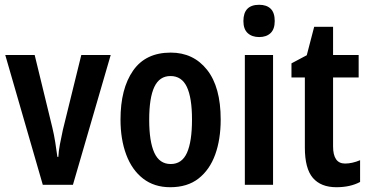

<svg xmlns="http://www.w3.org/2000/svg" viewBox="-20 -773 1545 803"><path d="M159 0 2 -543H125L199 -239Q206 -210 211 -178.5Q216 -147 220 -117H224Q225 -140 230.5 -169Q236 -198 243 -230L320 -543H443L285 0Z M903 -273Q903 -190 880 -126.5Q857 -63 810.5 -26.5Q764 10 692 10Q625 10 578.5 -26Q532 -62 508 -126Q484 -190 484 -273Q484 -402 536.5 -477.5Q589 -553 694 -553Q789 -553 846 -481Q903 -409 903 -273ZM604 -272Q604 -181 625.5 -134Q647 -87 694 -87Q741 -87 762 -134Q783 -181 783 -273Q783 -364 761.5 -409.5Q740 -455 693 -455Q647 -455 625.5 -409.5Q604 -364 604 -272Z M1064 -753Q1095 -753 1112 -736.5Q1129 -720 1129 -685Q1129 -651 1111.5 -634.5Q1094 -618 1064 -618Q1034 -618 1016 -634.5Q998 -651 998 -685Q998 -753 1064 -753ZM1122 -543V0H1004V-543Z M1423 -89Q1453 -89 1486 -103V-12Q1445 10 1387 10Q1322 10 1288.5 -29Q1255 -68 1255 -156V-449H1199V-508L1263 -542L1294 -661H1373V-543H1480V-449H1373V-161Q1373 -89 1423 -89Z"/></svg>

Font: Noto Sans Disp Cond SemBd
Style: Regular
Weight: 600
Width: 3
Designer: Monotype Design Team
Foundry: Monotype Imaging Inc.
Version: Version 2.000;GOOG;noto-source:20170915:90ef993387c0; ttfaut